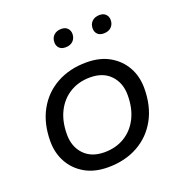

<svg xmlns="http://www.w3.org/2000/svg" viewBox="-123 -771 837 887"><g transform="rotate(-20 295.0 -327.5)"><path d="M260 10Q194 10 147 -17Q100 -44 74.5 -90Q49 -136 49 -193Q49 -281 84.5 -345.5Q120 -410 183.5 -445Q247 -480 330 -480Q396 -480 443 -453Q490 -426 515.5 -380.5Q541 -335 541 -277Q541 -189 505.5 -124.5Q470 -60 406.5 -25Q343 10 260 10ZM268 -61Q324 -61 367 -87Q410 -113 434 -160.5Q458 -208 458 -273Q458 -333 422 -371Q386 -409 322 -409Q266 -409 223 -383Q180 -357 156 -309.5Q132 -262 132 -197Q132 -137 168 -99Q204 -61 268 -61ZM452 -578Q432 -578 421.5 -589Q411 -600 411 -617Q411 -639 425 -652Q439 -665 462 -665Q482 -665 492.5 -653.5Q503 -642 503 -626Q503 -605 489.5 -591.5Q476 -578 452 -578ZM264 -578Q244 -578 233.5 -589Q223 -600 223 -617Q223 -639 237 -652Q251 -665 274 -665Q294 -665 304.5 -653.5Q315 -642 315 -626Q315 -605 301.5 -591.5Q288 -578 264 -578Z"/></g></svg>

Font: Gantari
Style: Italic
Weight: 400
Italic angle: -10°
Designer: Anugrah Pasau
Foundry: Lafontype
Version: Version 1.000; ttfautohint (v1.8.3)